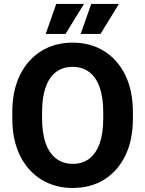

<svg xmlns="http://www.w3.org/2000/svg" viewBox="-20 -935 731 965"><path d="M648 -339.8Q648 -231.1 609.8 -152.8Q571.6 -74.5 503.5 -32.4Q435.4 9.8 345.9 9.8Q256.9 9.8 188.2 -32.4Q119.4 -74.5 80.6 -152.8Q41.8 -231.1 41.8 -339.8V-370.6Q41.8 -479.4 80.4 -557.8Q118.9 -636.1 187.5 -678.4Q256 -720.7 344.9 -720.7Q434.5 -720.7 502.8 -678.4Q571.1 -636.1 609.6 -557.8Q648 -479.4 648 -370.6ZM498.9 -371.6Q498.9 -446 480.8 -496.6Q462.7 -547.2 428.2 -573Q393.8 -598.9 344.9 -598.9Q295.9 -598.9 261.6 -573Q227.3 -547.2 209.4 -496.6Q191.4 -446 191.4 -371.6V-339.8Q191.4 -266.1 209.6 -215.1Q227.8 -164.2 262.4 -137.8Q296.9 -111.5 345.9 -111.5Q394.9 -111.5 429.2 -137.8Q463.4 -164.2 481.2 -215.1Q498.9 -266.1 498.9 -339.8ZM262.7 -915.3H402.1L309.3 -764.4H209.8ZM438.5 -915.3H577.8L485.1 -764.4H385.5Z"/></svg>

Font: Heebo
Style: Regular
Weight: 400
Designer: Oded Ezer
Foundry: Ezer Type House
Version: Version 3.100